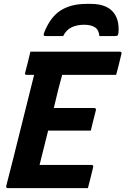

<svg xmlns="http://www.w3.org/2000/svg" viewBox="-20 -965 644 985"><path d="M304 -780H216Q206 -780 204.5 -783.5Q203 -787 207 -799Q239 -879 292 -912Q345 -945 422 -945H447Q521 -945 557 -907Q593 -869 588 -799Q587 -787 583.5 -783.5Q580 -780 570 -780H490Q487 -812 467 -825Q447 -838 411 -838Q375 -838 347.5 -825Q320 -812 304 -780ZM20 0Q10 0 12 -11Q49 -154 84 -296.5Q119 -439 155 -581H117Q105 -581 109 -592Q117 -621 123 -646Q129 -671 136 -700H595Q600 -700 602.5 -696.5Q605 -693 603 -689Q596 -660 590 -635Q584 -610 576 -581H299Q294 -563 289.5 -545.5Q285 -528 280 -510Q274 -485 268 -460.5Q262 -436 256 -411H464Q469 -411 471 -407.5Q473 -404 472 -400Q470 -391 465 -372.5Q460 -354 455 -333Q450 -312 446 -295H227Q216 -251 205 -207Q194 -163 183 -119H449Q460 -119 458 -108Q454 -92 446.5 -60.5Q439 -29 431 0Z"/></svg>

Font: Recursive Sn Lnr St
Style: Bold Italic
Weight: 700
Italic angle: -15°
Version: Version 1.079;hotconv 1.0.112;makeotfexe 2.5.65598; ttfautoh